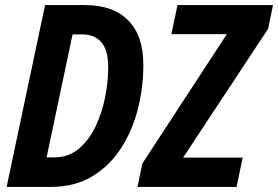

<svg xmlns="http://www.w3.org/2000/svg" viewBox="-20 -734 1092 754"><path d="M6 0 157 -714H314Q425 -714 484 -653.5Q543 -593 543 -480Q543 -391 521.5 -306Q500 -221 455 -151.5Q410 -82 341.5 -41Q273 0 179 0ZM194 -116Q249 -116 289.5 -150Q330 -184 355.5 -238Q381 -292 393 -353Q405 -414 405 -469Q405 -536 378.5 -567.5Q352 -599 301 -599H265L163 -116ZM520 0 539 -92 871 -600H653L677 -714H1052L1033 -621L699 -115H933L909 0Z"/></svg>

Font: Noto Sans Condensed
Style: Bold Italic
Weight: 700
Width: 3
Italic angle: -12°
Designer: Monotype Design Team
Foundry: Monotype Imaging Inc.
Version: Version 2.013; ttfautohint (v1.8.4.7-5d5b)